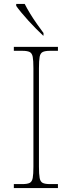

<svg xmlns="http://www.w3.org/2000/svg" viewBox="-20 -951 365 971"><path d="M50 0V-20H93Q118 -20 130 -26Q142 -32 145.5 -51Q149 -70 149 -108V-606Q149 -645 145.5 -663.5Q142 -682 130 -688Q118 -694 93 -694H50V-714H273V-694H233Q208 -694 196 -688Q184 -682 180.5 -663.5Q177 -645 177 -606V-108Q177 -70 180.5 -51Q184 -32 196 -26Q208 -20 233 -20H273V0ZM198 -771Q183 -785 163.5 -804.5Q144 -824 124 -846Q104 -868 87.5 -888Q71 -908 62 -921V-931H105Q116 -909 132.5 -882Q149 -855 167.5 -829Q186 -803 200 -784V-771Z"/></svg>

Font: Noto Serif Lao Thin
Style: Regular
Weight: 250
Designer: Monotype Design Team
Foundry: Monotype Imaging Inc.
Version: Version 2.003